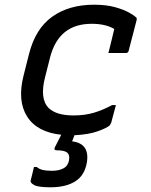

<svg xmlns="http://www.w3.org/2000/svg" viewBox="-20 -563 640 815"><path d="M379 -543Q431 -543 468.5 -532.5Q506 -522 528 -509.5Q550 -497 557 -490Q562 -486 560 -478L526 -347Q524 -338 514 -338H440L443 -349Q449 -372 454.5 -396Q460 -420 465 -440Q428 -462 369 -462Q230 -462 193 -321L172 -238Q147 -144 187 -104Q220 -73 292 -73Q340 -73 378.5 -84.5Q417 -96 456 -117H472Q467 -98 462 -79.5Q457 -61 452 -42Q449 -36 446 -31Q434 -20 395.5 -6Q357 8 296 11Q292 20 290 27L286 37Q361 46 349 125Q340 181 300 206.5Q260 232 194 232Q142 232 125 222.5Q108 213 110 204Q115 186 118 172Q121 158 124 146H136Q147 155 161.5 158.5Q176 162 201 162Q230 162 249.5 151.5Q269 141 273 117Q277 95 265.5 85Q254 75 221 75Q207 75 213 62L240 9Q137 -2 95 -68.5Q53 -135 80 -242L103 -333Q130 -441 201.5 -492Q273 -543 379 -543Z"/></svg>

Font: Recursive Mn Lnr St
Style: Italic
Weight: 400
Italic angle: -15°
Monospace: yes
Version: Version 1.079;hotconv 1.0.112;makeotfexe 2.5.65598; ttfautoh